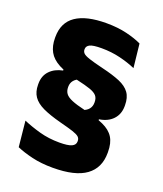

<svg xmlns="http://www.w3.org/2000/svg" viewBox="-134 -741 759 896"><g transform="rotate(20 245.5 -293.0)"><path d="M273.2 -233.3Q294.2 -240.9 304 -253.8Q313.8 -266.6 313.8 -284.7V-287.2Q313.8 -306.9 303.7 -318.6Q293.7 -330.2 269.7 -338.6Q245.6 -347 203.1 -356.5Q141.4 -370.5 105.1 -389.9Q68.8 -409.2 53.1 -437.6Q37.4 -465.9 37.4 -505.7V-510.2Q37.4 -582.2 88.9 -617.4Q140.4 -652.6 240.4 -652.6Q296.6 -652.6 341.4 -641.8Q386.2 -631.1 416.9 -616.1L429.7 -498.4Q394.5 -514 350.9 -524.5Q307.3 -535 259.5 -535Q215.6 -535 200.3 -526.9Q185.1 -518.8 185.1 -504V-502.2Q185.1 -491.6 192.7 -483.8Q200.2 -476.1 223.7 -468.3Q247.2 -460.4 294.1 -449.1Q348.3 -436.3 383.3 -421.6Q418.3 -406.8 435.1 -383.5Q451.9 -360.3 451.9 -321.9V-317.5Q451.9 -277.5 427.2 -251.3Q402.4 -225.2 359.9 -219L360.4 -188.9ZM214.8 -364.3Q193.8 -357 183.6 -343.9Q173.4 -330.9 173.4 -313.3V-310.5Q173.4 -292.3 182.6 -279.5Q191.8 -266.7 215.5 -256.8Q239.1 -246.8 283 -236.6Q343.1 -223 380.4 -206Q417.6 -189.1 434.8 -161.7Q451.9 -134.4 451.9 -89.7V-85.2Q451.9 -10.3 398.4 28.5Q345 67.4 234.4 67.4Q176.4 67.4 130.9 56.5Q85.3 45.7 52.7 31.5L39.8 -95.9Q77.7 -79.5 123.9 -66.6Q170.1 -53.8 223 -53.8Q265.7 -53.8 283.7 -62.1Q301.7 -70.4 301.7 -87.7V-89.9Q301.7 -102.5 293 -110.3Q284.2 -118.1 261.4 -125.6Q238.5 -133 195.8 -144Q139.6 -158.8 104.7 -175.2Q69.9 -191.7 53.8 -215.2Q37.7 -238.7 37.7 -273.9V-278.8Q37.7 -318.2 61.7 -343.1Q85.7 -368 125.2 -375.6L124.7 -399.1Z"/></g></svg>

Font: Anek Gujarati Medium
Style: Regular
Weight: 500
Designer: Mrunmayee Ghaisas (Gujarati), Yesha Goshar (Latin)
Foundry: Ek Type
Version: Version 1.003